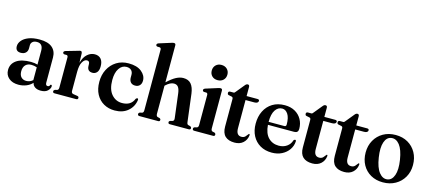

<svg xmlns="http://www.w3.org/2000/svg" viewBox="-55 -1261 4030 1790"><g transform="rotate(15 1960.0 -366.0)"><path d="M23 -99Q23 -157.5 71 -192Q119 -226.5 211.5 -226.5Q230.5 -226.5 246.2 -224Q262 -221.5 275.5 -217.5V-350Q275.5 -420.5 217 -420.5Q189 -420.5 174.5 -407Q160 -393.5 160 -375V-343.5Q160 -316 142.8 -299.8Q125.5 -283.5 96 -283.5Q44.5 -283.5 44.5 -334Q44.5 -362.5 66 -389Q87.5 -415.5 130.2 -432.2Q173 -449 236 -449Q317 -449 357.5 -414.5Q398 -380 398 -318.5V-77Q398 -48.5 418.5 -48.5Q434.5 -48.5 439.5 -64.5Q442 -69 446.5 -69Q456 -69 456 -56Q456 -35.5 434 -13Q412 9.5 366.5 9.5Q331 9.5 309.8 -5.5Q288.5 -20.5 284.5 -44.5Q261 -18.5 225.8 -4.5Q190.5 9.5 151 9.5Q92.5 9.5 57.8 -20.5Q23 -50.5 23 -99ZM145 -119.5Q145 -82 163.5 -62.8Q182 -43.5 212 -43.5Q248 -43.5 275.5 -68V-191.5Q250 -201 221.5 -201Q185.5 -201 165.2 -179.5Q145 -158 145 -119.5Z M646.5 -424.5 649 -335.5Q664.5 -392.5 697 -420.8Q729.5 -449 768 -449Q807 -449 828 -424.5Q849 -400 849 -354.5Q849 -314.5 832.2 -295.5Q815.5 -276.5 790 -276.5Q739 -276.5 738 -329L737.5 -345.5Q737.5 -375.5 712 -375.5Q687.5 -375.5 668.8 -343.5Q650 -311.5 650 -247.5V-65.5Q650 -41.5 669 -38.5L709.5 -32Q724.5 -29.5 724.5 -15.5Q724.5 0 706.5 0H498.5Q481 0 481 -15.5Q481 -26 493.5 -32.5L513.5 -37Q528 -41.5 528 -63V-354Q528 -371 516.5 -374.5L489.5 -375Q478 -379.5 478 -389.5Q478 -401.5 495 -407.5L604.5 -439Q623.5 -445.5 631.5 -445.5Q644.5 -445.5 646.5 -424.5Z M1264.5 -327Q1264.5 -297.5 1248.2 -280.8Q1232 -264 1204.5 -264Q1176.5 -264 1161.5 -280.8Q1146.5 -297.5 1146.5 -327V-352Q1146.5 -380 1130 -396Q1113.5 -412 1084 -412Q1040.5 -412 1013.2 -371.2Q986 -330.5 986 -260Q986 -170 1026.5 -122.8Q1067 -75.5 1128 -75.5Q1214.5 -75.5 1242 -146Q1250 -155.5 1257 -155.5Q1266.5 -155 1265.5 -141Q1256.5 -75 1207 -32.8Q1157.5 9.5 1079.5 9.5Q1020 9.5 973.5 -17Q927 -43.5 900.2 -93.2Q873.5 -143 873.5 -213Q873.5 -280 901 -333.2Q928.5 -386.5 978.5 -417.8Q1028.5 -449 1095 -449Q1175.5 -449 1220 -413Q1264.5 -377 1264.5 -327Z M1470 -723.5V-366.5Q1516.5 -410.5 1553 -429.8Q1589.5 -449 1623 -449Q1672.5 -449 1698.2 -418.5Q1724 -388 1732 -328L1764.5 -65.5Q1766 -52 1769 -45.5Q1772 -39 1780.5 -36.5L1799.5 -32Q1811.5 -25.5 1811.5 -15.5Q1811.5 0 1794 0H1610.5Q1594.5 0 1594.5 -15.5Q1594.5 -25.5 1605 -30.5L1626 -35.5Q1644 -41 1641 -64L1612 -298Q1607 -338 1593 -357.2Q1579 -376.5 1551 -376.5Q1516 -376.5 1475 -338.5L1470 -333.5V-64Q1470 -40 1484 -35.5L1505 -30.5Q1515 -25.5 1515 -15.5Q1515 0 1499 0H1318Q1300.5 0 1300.5 -15.5Q1300.5 -26.5 1313 -32.5L1333.5 -37Q1348 -41 1348 -64V-648Q1348 -664.5 1336 -668L1310 -669Q1298 -673 1298 -683.5Q1298 -695 1314.5 -701L1422.5 -735Q1434.5 -739 1440.8 -740.5Q1447 -742 1452.5 -742Q1470 -742 1470 -723.5Z M1934 -512Q1900 -512 1879.5 -532.5Q1859 -553 1859 -585Q1859 -617.5 1879.8 -638.2Q1900.5 -659 1934 -659Q1968 -659 1989 -638.2Q2010 -617.5 2010 -585.5Q2010 -553 1989 -532.5Q1968 -512 1934 -512ZM1999 -428V-64Q1999 -41.5 2013.5 -37L2034 -32.5Q2045.5 -26.5 2045.5 -15.5Q2045.5 0 2028.5 0H1846.5Q1829.5 0 1829.5 -15.5Q1829.5 -26.5 1841 -32L1862.5 -37Q1877 -41.5 1877 -64V-353Q1877 -369.5 1865 -373L1839 -373.5Q1827 -378 1827 -388.5Q1827 -399.5 1843.5 -406L1951.5 -440Q1963.5 -444 1969.8 -445.5Q1976 -447 1981.5 -447Q1999 -447 1999 -428Z M2102 -398 2070.5 -404.5Q2063 -407 2060.8 -411.5Q2058.5 -416 2058.5 -422Q2058.5 -439 2076.5 -439H2109Q2119 -439 2128.5 -454L2190 -529Q2203 -547 2217.5 -547Q2234.5 -547 2234.5 -526.5V-439H2339.5Q2357.5 -439 2357.5 -424.5Q2357.5 -414.5 2348.2 -407.5Q2339 -400.5 2320 -400.5H2234.5V-128.5Q2234.5 -59.5 2285.5 -59.5Q2309 -59.5 2322.5 -74.2Q2336 -89 2346.5 -103.5Q2356.5 -107.5 2355.5 -91Q2350 -46.5 2318.8 -18.5Q2287.5 9.5 2237 9.5Q2177.5 9.5 2146 -20.2Q2114.5 -50 2114.5 -112.5V-375.5Q2114.5 -385 2112.2 -390Q2110 -395 2102 -398Z M2788 -270Q2788 -231.5 2749 -231.5H2496Q2502 -150.5 2541.5 -110Q2581 -69.5 2642.5 -69.5Q2687.5 -69.5 2720 -92.5Q2752.5 -115.5 2763 -153Q2770.5 -162.5 2777.5 -162.5Q2787.5 -162.5 2787 -148Q2784.5 -105 2759.8 -69Q2735 -33 2692.8 -11.5Q2650.5 10 2596 10Q2531.5 10 2483.5 -18Q2435.5 -46 2409 -96.2Q2382.5 -146.5 2382.5 -213.5Q2382.5 -282 2409 -335.2Q2435.5 -388.5 2484.8 -418.8Q2534 -449 2603 -449Q2659 -449 2700.8 -425.5Q2742.5 -402 2765.2 -361.5Q2788 -321 2788 -270ZM2587 -412.5Q2546 -412.5 2520.5 -374Q2495 -335.5 2495 -260H2646.5Q2664.5 -260 2664.5 -279Q2664.5 -345 2642.2 -378.8Q2620 -412.5 2587 -412.5Z M2852.5 -398 2821 -404.5Q2813.5 -407 2811.2 -411.5Q2809 -416 2809 -422Q2809 -439 2827 -439H2859.5Q2869.5 -439 2879 -454L2940.5 -529Q2953.5 -547 2968 -547Q2985 -547 2985 -526.5V-439H3090Q3108 -439 3108 -424.5Q3108 -414.5 3098.8 -407.5Q3089.5 -400.5 3070.5 -400.5H2985V-128.5Q2985 -59.5 3036 -59.5Q3059.5 -59.5 3073 -74.2Q3086.5 -89 3097 -103.5Q3107 -107.5 3106 -91Q3100.5 -46.5 3069.2 -18.5Q3038 9.5 2987.5 9.5Q2928 9.5 2896.5 -20.2Q2865 -50 2865 -112.5V-375.5Q2865 -385 2862.8 -390Q2860.5 -395 2852.5 -398Z M3160.5 -398 3129 -404.5Q3121.5 -407 3119.2 -411.5Q3117 -416 3117 -422Q3117 -439 3135 -439H3167.5Q3177.5 -439 3187 -454L3248.5 -529Q3261.5 -547 3276 -547Q3293 -547 3293 -526.5V-439H3398Q3416 -439 3416 -424.5Q3416 -414.5 3406.8 -407.5Q3397.5 -400.5 3378.5 -400.5H3293V-128.5Q3293 -59.5 3344 -59.5Q3367.5 -59.5 3381 -74.2Q3394.5 -89 3405 -103.5Q3415 -107.5 3414 -91Q3408.5 -46.5 3377.2 -18.5Q3346 9.5 3295.5 9.5Q3236 9.5 3204.5 -20.2Q3173 -50 3173 -112.5V-375.5Q3173 -385 3170.8 -390Q3168.5 -395 3160.5 -398Z M3673 -448.5Q3740 -448.5 3790.8 -419.2Q3841.5 -390 3870.5 -338Q3899.5 -286 3899.5 -218Q3899.5 -152.5 3870 -101Q3840.5 -49.5 3788.2 -20Q3736 9.5 3668 9.5Q3601.5 9.5 3550.5 -19.5Q3499.5 -48.5 3471 -100Q3442.5 -151.5 3442.5 -219Q3442.5 -285 3471.8 -337Q3501 -389 3553 -418.8Q3605 -448.5 3673 -448.5ZM3702.5 -28Q3746 -34.5 3765 -88Q3784 -141.5 3769.5 -234.5Q3754.5 -330 3720 -373.8Q3685.5 -417.5 3639.5 -411Q3595 -404.5 3576.8 -350.5Q3558.5 -296.5 3573 -204.5Q3587.5 -110 3622.8 -65.8Q3658 -21.5 3702.5 -28Z"/></g></svg>

Font: Fraunces 144pt S050 SemiBold
Style: Regular
Weight: 600
Version: Version 1.000; ttfautohint (v1.8.3)